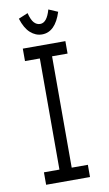

<svg xmlns="http://www.w3.org/2000/svg" viewBox="-88 -821 490 866"><g transform="rotate(-10 156.5 -388.5)"><path d="M51 0V-57H122V-566H54V-623H249V-566H178V-56H252V0ZM198 -777 240 -759Q212 -671 151 -671Q122 -671 98 -692.5Q74 -714 60 -759L103 -777Q111 -745 123 -732Q135 -719 151 -719Q182 -719 198 -777Z"/></g></svg>

Font: Inconsolata ExtraCondensed Thin
Style: Regular
Weight: 100
Width: 2
Monospace: yes
Designer: Raph Levien, Cyreal, Brenton Simpson
Foundry: Raph Levien, Cyreal, Google
Version: Version 3.100; ttfautohint (v1.8.4.7-5d5b)